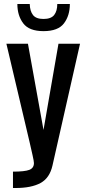

<svg xmlns="http://www.w3.org/2000/svg" viewBox="-20 -797 432 962"><path d="M45 145V63Q104 63 127 54Q150 45 150 20Q150 11 143 -20Q136 -51 128 -86L12 -578H120L198 -146L273 -578H381L243 32Q229 95 183 120Q137 145 58 145ZM198 -641Q126 -641 96.5 -680Q67 -719 67 -777H129Q130 -741 145.5 -721.5Q161 -702 198 -702Q236 -702 251.5 -722Q267 -742 267 -777H330Q330 -719 300.5 -680Q271 -641 198 -641Z"/></svg>

Font: Oswald
Style: Regular
Weight: 400
Designer: Vernon Adams
Foundry: Vernon Adams
Version: Version 4.103; ttfautohint (v1.8.3)